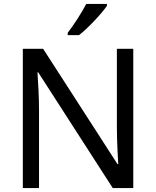

<svg xmlns="http://www.w3.org/2000/svg" viewBox="-20 -964 800 984"><path d="M528 -934V-944H422C399 -899 356 -833 327 -796V-784H385C432 -820 503 -897 528 -934ZM663 0V-714H579V-311C579 -246 584 -155 586 -123H582L201 -714H97V0H180V-399C180 -472 175 -546 172 -593H176L558 0Z"/></svg>

Font: Noto Sans Sinhala UI
Style: Regular
Weight: 400
Designer: Jelle Bosma - Monotype Design Team
Foundry: Monotype Imaging Inc.
Version: Version 2.006